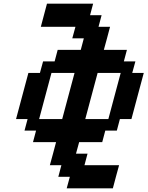

<svg xmlns="http://www.w3.org/2000/svg" viewBox="-20 -895 799 1040"><path d="M341.3 125H591.3Q596.7 104 607.9 62.5Q619.1 21 625 0H437.5L454.1 -62.5H391.6L408.7 -125H533.7L550.3 -187.5H612.8L629.4 -250H691.9Q703.1 -292 725.3 -375.2Q747.6 -458.5 758.8 -500H696.3L713.4 -562.5H650.9L667.5 -625H542.5Q548.3 -645.5 559.6 -687.5Q570.8 -729.5 576.2 -750H513.7L530.3 -812.5H467.8L484.4 -875H234.4Q229 -854 217.8 -812.5Q206.5 -771 201.2 -750H388.7L371.6 -687.5H434.1L417.5 -625H292.5L275.9 -562.5H213.4L196.3 -500H133.8Q122.6 -458 100.3 -375Q78.1 -292 66.9 -250H129.4L112.8 -187.5H175.3L158.7 -125H283.7Q278.3 -104 267.1 -62.5Q255.9 -21 250 0H312.5L295.9 62.5H358.4ZM566.9 -250H441.9Q453.1 -292 475.3 -375Q497.6 -458 508.8 -500H633.8Q622.6 -458 600.3 -375Q578.1 -292 566.9 -250ZM316.9 -250H191.9Q203.1 -292 225.3 -375Q247.6 -458 258.8 -500H383.8Q372.6 -458 350.3 -375Q328.1 -292 316.9 -250Z"/></svg>

Font: Faithful 32x
Style: Oblique
Weight: 400
Foundry: Faithful Resource Pack
Version: Version 1.0; January 27, 2023